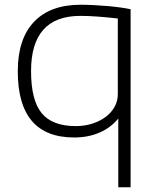

<svg xmlns="http://www.w3.org/2000/svg" viewBox="-20 -570 658 810"><path d="M479 -70Q447 -31 399.5 -10.5Q352 10 293 10Q55 10 55 -269Q55 -406 123.5 -478Q192 -550 320 -550Q346 -550 375.5 -548.5Q405 -547 433.5 -544.5Q462 -542 487.5 -538.5Q513 -535 531 -531V220H479ZM300 -38Q337 -38 369.5 -48.5Q402 -59 426 -77Q450 -95 463.5 -119.5Q477 -144 477 -173V-492Q432 -497 393 -500Q354 -503 319 -503Q111 -503 111 -270Q111 -148 155.5 -93Q200 -38 300 -38Z"/></svg>

Font: Encode Sans Wide
Style: ExtraLight
Weight: 200
Designer: Pablo Impallari, Andres Torresi
Foundry: Pablo Impallari, Andres Torresi
Version: Version 1.000; ttfautohint (v1.00) -l 8 -r 50 -G 200 -x 14 -